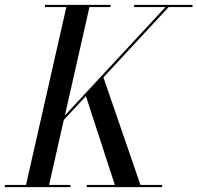

<svg xmlns="http://www.w3.org/2000/svg" viewBox="-60 -770 812 790"><path d="M-40 -9V0H230V-9H142L202.5 -276.5L293.5 -374.5L412.5 -9H297V0H607V-9H518L365.5 -451.5L634 -741H732V-750H492V-741H621L207 -295L308 -741H395V-750H125V-741H213L47 -9Z"/></svg>

Font: Bodoni* 24pt
Style: Italic
Weight: 400
Italic angle: -13°
Version: Version 2.3